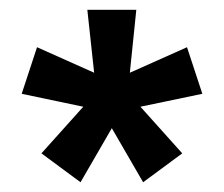

<svg xmlns="http://www.w3.org/2000/svg" viewBox="-20 -645 457 392"><path d="M144.4 -272.9 64.6 -331.9 150 -427.1 24.3 -453.5 55.6 -548.6 172.2 -496.5 158.3 -625H258.3L245.1 -496.5L361.8 -548.6L393.1 -453.5L266.7 -427.1L352.1 -331.9L272.2 -272.9L208.3 -383.3Z"/></svg>

Font: Afacad Flux
Style: Bold
Weight: 700
Designer: Kristian Moeller
Foundry: Dicotype
Version: Version 1.100